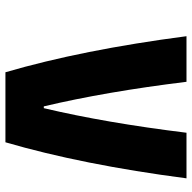

<svg xmlns="http://www.w3.org/2000/svg" viewBox="-20 -687 707 707"><g transform="rotate(90 333.5 -333.5)"><path d="M281.2 -666.7Q317.7 -369.1 371.7 -141.3H378.3Q432.3 -369.8 468.8 -666.7H636.7Q586.6 -283.2 503.9 0H246.1Q163.4 -283.2 113.3 -666.7Z"/></g></svg>

Font: TypoPRO Monoid
Style: Bold
Weight: 700
Width: 4
Monospace: yes
Designer: Andreas Larsen (@larsenwork)
Version: Version 0.61